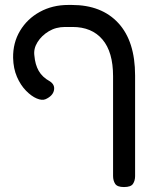

<svg xmlns="http://www.w3.org/2000/svg" viewBox="-20 -606 615 776"><path d="M481 150Q454 150 445.5 137Q437 124 437 105V-298Q437 -396 394 -446.5Q351 -497 273 -497H243Q206 -497 177 -479.5Q148 -462 131.5 -435.5Q115 -409 119 -381Q122 -345 136.5 -319.5Q151 -294 182 -277Q203 -263 198 -240.5Q193 -218 164 -205Q150 -199 128.5 -208Q107 -217 85 -239.5Q63 -262 48.5 -295.5Q34 -329 33 -372Q32 -433 61 -481.5Q90 -530 141 -558Q192 -586 256 -586H270Q391 -586 458.5 -512.5Q526 -439 526 -301V106Q526 124 517.5 137Q509 150 481 150Z"/></svg>

Font: Fredoka
Style: Regular
Weight: 400
Designer: Ben Nathan
Foundry: Milena B. Brandão, Ben Nathan
Version: Version 2.001